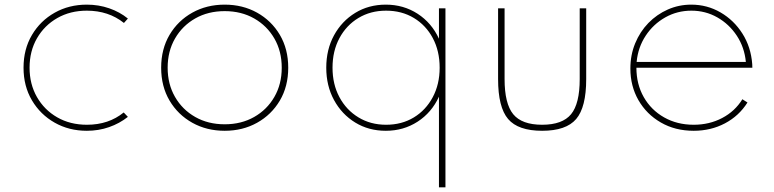

<svg xmlns="http://www.w3.org/2000/svg" viewBox="-20 -548 3336 828"><path d="M354.5 16Q405.5 16 450.5 0.2Q495.5 -15.5 531.5 -44L513.5 -63Q448.5 -10 355 -10Q282.5 -10 226.8 -42Q171 -74 139.2 -129.8Q107.5 -185.5 107.5 -256Q107.5 -327.5 139.5 -383Q171.5 -438.5 227.2 -470.2Q283 -502 354.5 -502Q448 -502 514.5 -449L531.5 -468Q496.5 -496.5 451 -512.2Q405.5 -528 354.5 -528Q277.5 -528 215.8 -493.2Q154 -458.5 117.8 -397.2Q81.5 -336 81.5 -256Q81.5 -176.5 117.8 -115.2Q154 -54 215.8 -19Q277.5 16 354.5 16Z M949 16Q1026.5 16 1088.5 -18.5Q1150.5 -53 1186.8 -114.2Q1223 -175.5 1223 -256Q1223 -336.5 1186.8 -397.8Q1150.5 -459 1088.5 -493.5Q1026.5 -528 949 -528Q871.5 -528 809.5 -493.5Q747.5 -459 711.2 -397.8Q675 -336.5 675 -256Q675 -175.5 711.2 -114.2Q747.5 -53 809.5 -18.5Q871.5 16 949 16ZM949 -12Q877.5 -12 822 -43.5Q766.5 -75 734.8 -130Q703 -185 703 -256Q703 -327 734.8 -382Q766.5 -437 822 -468.5Q877.5 -500 949 -500Q1020.5 -500 1076 -468.5Q1131.5 -437 1163.2 -382Q1195 -327 1195 -256Q1195 -185 1163.2 -130Q1131.5 -75 1076 -43.5Q1020.5 -12 949 -12Z M1873 260H1901V-512H1873V-381Q1841.5 -449.5 1780.8 -488.8Q1720 -528 1644 -528Q1570 -528 1512 -492.5Q1454 -457 1420.5 -395.8Q1387 -334.5 1387 -256Q1387 -178 1420.5 -116.5Q1454 -55 1512 -19.5Q1570 16 1644 16Q1720 16 1780.8 -23.2Q1841.5 -62.5 1873 -131ZM1645 -10Q1578 -10 1525.8 -41.8Q1473.5 -73.5 1443.8 -129Q1414 -184.5 1414 -256Q1414 -328 1443.8 -383.5Q1473.5 -439 1525.8 -470.5Q1578 -502 1645 -502Q1712.5 -502 1764.8 -470.5Q1817 -439 1846.5 -383.5Q1876 -328 1876 -256Q1876 -184.5 1846.2 -128.8Q1816.5 -73 1764.5 -41.5Q1712.5 -10 1645 -10Z M2318 16Q2421.5 16 2464.8 -34.8Q2508 -85.5 2508 -207V-512H2480V-207Q2480 -101 2442.8 -55.5Q2405.5 -10 2318 -10Q2230.5 -10 2193.2 -55.5Q2156 -101 2156 -207V-512H2128V-207Q2128 -85.5 2171.2 -34.8Q2214.5 16 2318 16Z M2971.5 16Q3045.5 16 3106.2 -16Q3167 -48 3203.5 -106L3181.5 -120Q3149.5 -68 3094.2 -39Q3039 -10 2971.5 -10Q2900 -10 2844 -41.8Q2788 -73.5 2756.2 -129.2Q2724.5 -185 2724.5 -256H3224.5Q3224.5 -265.5 3224 -271.5Q3218.5 -345 3181.8 -403Q3145 -461 3087.2 -494.5Q3029.5 -528 2961 -528Q2907.5 -528 2860 -507Q2812.5 -486 2776.2 -448.8Q2740 -411.5 2719.2 -361.2Q2698.5 -311 2698.5 -252.5Q2698.5 -177 2733.2 -116.2Q2768 -55.5 2829.8 -19.8Q2891.5 16 2971.5 16ZM2725.5 -281Q2731.5 -344 2764.5 -394Q2797.5 -444 2849 -473Q2900.5 -502 2961.5 -502Q3022.5 -502 3073.5 -473Q3124.5 -444 3157.5 -394Q3190.5 -344 3196.5 -281Z"/></svg>

Font: Spartan Thin
Style: Regular
Weight: 100
Designer: Matt Bailey, Mirko Velimirovic
Foundry: Matt Bailey
Version: Version 1.003; ttfautohint (v1.8.3)